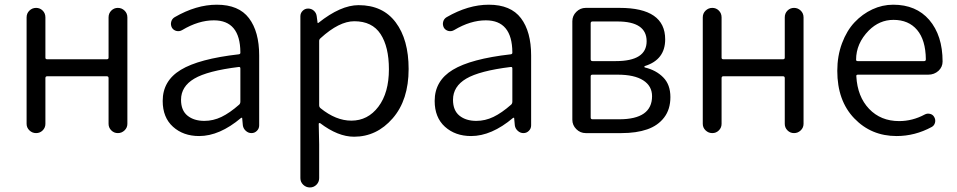

<svg xmlns="http://www.w3.org/2000/svg" viewBox="-20 -574 4127 828"><path d="M94.7 -40V-499Q94.7 -516.6 106.9 -528.3Q119.1 -540 135.7 -540Q152.3 -540 164.1 -528.3Q175.8 -516.6 175.8 -499V-325.2Q175.8 -318.4 183.6 -318.4H440.4Q448.2 -318.4 448.2 -325.2V-499Q448.2 -516.6 460 -528.3Q471.7 -540 488.3 -540Q504.9 -540 517.1 -528.3Q529.3 -516.6 529.3 -499V-40Q529.3 -23.4 517.1 -11.7Q504.9 0 488.3 0Q471.7 0 460 -11.7Q448.2 -23.4 448.2 -40V-237.3Q448.2 -245.1 440.4 -245.1H183.6Q175.8 -245.1 175.8 -237.3V-40Q175.8 -23.4 164.1 -11.7Q152.3 0 135.7 0Q119.1 0 106.9 -11.7Q94.7 -23.4 94.7 -40Z M838.9 12.7Q770.5 12.7 726.1 -27.3Q681.6 -67.4 681.6 -138.7Q681.6 -225.6 759.8 -272.9Q837.9 -320.3 1009.8 -339.8Q1017.6 -340.8 1016.6 -348.6Q1015.6 -486.3 902.3 -486.3Q835.9 -486.3 765.6 -444.3Q753.9 -437.5 741.2 -440.4Q728.5 -443.4 721.7 -454.1Q714.8 -466.8 718.3 -480Q721.7 -493.2 733.4 -500Q826.2 -553.7 915 -553.7Q1009.8 -553.7 1053.7 -495.6Q1097.7 -437.5 1097.7 -335V-33.2Q1097.7 -19.5 1087.9 -9.8Q1078.1 0 1064.5 0Q1050.8 0 1040 -9.8Q1029.3 -19.5 1027.3 -33.2L1024.4 -64.5Q1024.4 -66.4 1022.9 -66.4Q1021.5 -66.4 1019.5 -65.4Q926.8 12.7 838.9 12.7ZM861.3 -52.7Q899.4 -52.7 935.1 -69.8Q970.7 -86.9 1011.7 -123Q1016.6 -127.9 1016.6 -135.7V-278.3Q1016.6 -285.2 1011.7 -285.2Q1010.7 -285.2 1009.8 -285.2Q875 -268.6 817.9 -234.9Q760.7 -201.2 760.7 -143.6Q760.7 -97.7 788.6 -75.2Q816.4 -52.7 861.3 -52.7Z M1275.4 194.3V-503.9Q1275.4 -517.6 1285.2 -527.3Q1294.9 -537.1 1308.6 -537.1Q1323.2 -537.1 1333.5 -527.8Q1343.8 -518.6 1345.7 -504.9L1349.6 -475.6Q1349.6 -474.6 1351.1 -474.6Q1352.5 -474.6 1353.5 -475.6Q1449.2 -551.8 1526.4 -551.8Q1630.9 -551.8 1686.5 -477.5Q1742.2 -403.3 1742.2 -276.4Q1742.2 -142.6 1673.3 -63.5Q1604.5 15.6 1506.8 15.6Q1437.5 15.6 1360.4 -43Q1358.4 -43.9 1356.4 -43Q1354.5 -42 1354.5 -40L1356.4 47.9V194.3Q1356.4 210.9 1344.7 222.7Q1333 234.4 1316.4 234.4Q1299.8 234.4 1287.6 222.7Q1275.4 210.9 1275.4 194.3ZM1495.1 -53.7Q1566.4 -53.7 1611.8 -113.8Q1657.2 -173.8 1657.2 -275.4Q1657.2 -372.1 1621.1 -427.2Q1585 -482.4 1507.8 -482.4Q1442.4 -482.4 1362.3 -409.2Q1356.4 -404.3 1356.4 -397.5V-120.1Q1356.4 -112.3 1362.3 -107.4Q1428.7 -53.7 1495.1 -53.7Z M2011.7 12.7Q1943.4 12.7 1898.9 -27.3Q1854.5 -67.4 1854.5 -138.7Q1854.5 -225.6 1932.6 -272.9Q2010.7 -320.3 2182.6 -339.8Q2190.4 -340.8 2189.5 -348.6Q2188.5 -486.3 2075.2 -486.3Q2008.8 -486.3 1938.5 -444.3Q1926.8 -437.5 1914.1 -440.4Q1901.4 -443.4 1894.5 -454.1Q1887.7 -466.8 1891.1 -480Q1894.5 -493.2 1906.2 -500Q1999 -553.7 2087.9 -553.7Q2182.6 -553.7 2226.6 -495.6Q2270.5 -437.5 2270.5 -335V-33.2Q2270.5 -19.5 2260.7 -9.8Q2251 0 2237.3 0Q2223.6 0 2212.9 -9.8Q2202.1 -19.5 2200.2 -33.2L2197.3 -64.5Q2197.3 -66.4 2195.8 -66.4Q2194.3 -66.4 2192.4 -65.4Q2099.6 12.7 2011.7 12.7ZM2034.2 -52.7Q2072.3 -52.7 2107.9 -69.8Q2143.6 -86.9 2184.6 -123Q2189.5 -127.9 2189.5 -135.7V-278.3Q2189.5 -285.2 2184.6 -285.2Q2183.6 -285.2 2182.6 -285.2Q2047.9 -268.6 1990.7 -234.9Q1933.6 -201.2 1933.6 -143.6Q1933.6 -97.7 1961.4 -75.2Q1989.3 -52.7 2034.2 -52.7Z M2505.9 0Q2482.4 0 2465.3 -17.1Q2448.2 -34.2 2448.2 -57.6V-482.4Q2448.2 -505.9 2465.3 -522.9Q2482.4 -540 2505.9 -540H2652.3Q2848.6 -540 2848.6 -404.3Q2848.6 -316.4 2760.7 -289.1Q2758.8 -288.1 2758.8 -286.1Q2758.8 -284.2 2760.7 -283.2Q2809.6 -271.5 2840.3 -240.2Q2871.1 -209 2871.1 -155.3Q2871.1 -102.5 2844.2 -67.4Q2817.4 -32.2 2771 -16.1Q2724.6 0 2660.2 0ZM2527.3 -318.4Q2527.3 -310.5 2535.2 -310.5H2635.7Q2768.6 -310.5 2768.6 -396Q2768.6 -481.4 2642.6 -481.4H2535.2Q2527.3 -481.4 2527.3 -473.6ZM2527.3 -67.4Q2527.3 -59.6 2535.2 -59.6H2650.4Q2792 -59.6 2792 -159.2Q2792 -203.1 2753.9 -227.5Q2715.8 -252 2643.6 -252H2535.2Q2527.3 -252 2527.3 -245.1Z M3010.7 -40V-499Q3010.7 -516.6 3022.9 -528.3Q3035.2 -540 3051.8 -540Q3068.4 -540 3080.1 -528.3Q3091.8 -516.6 3091.8 -499V-325.2Q3091.8 -318.4 3099.6 -318.4H3356.4Q3364.3 -318.4 3364.3 -325.2V-499Q3364.3 -516.6 3376 -528.3Q3387.7 -540 3404.3 -540Q3420.9 -540 3433.1 -528.3Q3445.3 -516.6 3445.3 -499V-40Q3445.3 -23.4 3433.1 -11.7Q3420.9 0 3404.3 0Q3387.7 0 3376 -11.7Q3364.3 -23.4 3364.3 -40V-237.3Q3364.3 -245.1 3356.4 -245.1H3099.6Q3091.8 -245.1 3091.8 -237.3V-40Q3091.8 -23.4 3080.1 -11.7Q3068.4 0 3051.8 0Q3035.2 0 3022.9 -11.7Q3010.7 -23.4 3010.7 -40Z M3846.7 12.7Q3737.3 12.7 3664.1 -63.5Q3590.8 -139.6 3590.8 -268.6Q3590.8 -333 3611.3 -387.7Q3631.8 -442.4 3665.5 -478Q3699.2 -513.7 3742.2 -533.7Q3785.2 -553.7 3832 -553.7Q3930.7 -553.7 3987.3 -488.3Q4044.9 -420.9 4044.9 -308.6Q4044.9 -285.2 4027.3 -268.6Q4008.8 -252 3983.4 -252H3679.7Q3671.9 -252 3672.9 -245.1Q3677.7 -157.2 3728 -104.5Q3778.3 -51.8 3857.4 -51.8Q3915 -51.8 3967.8 -80.1Q3978.5 -85.9 3990.7 -83Q4002.9 -80.1 4008.8 -69.3Q4015.6 -57.6 4012.2 -44.9Q4008.8 -32.2 3998 -26.4Q3925.8 12.7 3846.7 12.7ZM3671.9 -316.4Q3671.9 -310.5 3678.7 -310.5H3965.8Q3972.7 -310.5 3972.7 -318.4Q3972.7 -318.4 3972.7 -318.4Q3971.7 -401.4 3935.1 -444.8Q3898.4 -488.3 3833 -488.3Q3772.5 -488.3 3726.6 -442.4Q3671.9 -386.7 3671.9 -316.4Z"/></svg>

Font: Gen Jyuu Gothic P Normal
Style: Regular
Weight: 300
Designer: [Source Han Sans]
Ryoko NISHIZUKA  (kana & ideographs); Paul D. Hunt (Latin, Greek & Cyrillic); Wenlong ZHANG  (bopomofo
Version: Version 1.002.20150607